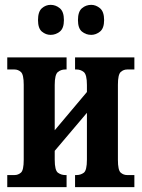

<svg xmlns="http://www.w3.org/2000/svg" viewBox="-20 -773 585 793"><path d="M357 -629Q335 -629 318.5 -642.5Q302 -656 302 -690Q302 -725 318.5 -739Q335 -753 357 -753Q376 -753 393 -739Q410 -725 410 -690Q410 -656 393 -642.5Q376 -629 357 -629ZM189 -629Q169 -629 153 -642.5Q137 -656 137 -690Q137 -725 153 -739Q169 -753 189 -753Q210 -753 227 -739Q244 -725 244 -690Q244 -656 227 -642.5Q210 -629 189 -629ZM10 0V-50H40Q55 -50 66.5 -60Q78 -70 78 -113V-423Q78 -465 66.5 -475.5Q55 -486 40 -486H10V-536H255V-486H249Q232 -486 219 -475.5Q206 -465 206 -422V-235L339 -393V-422Q339 -465 326 -475.5Q313 -486 296 -486H290V-536H535V-486H505Q490 -486 478.5 -475.5Q467 -465 467 -423V-113Q467 -70 478.5 -60Q490 -50 505 -50H535V0H290V-50H296Q313 -50 326 -59.5Q339 -69 339 -114V-307L206 -150V-114Q206 -69 219.5 -59.5Q233 -50 249 -50H255V0Z"/></svg>

Font: Noto Serif ExtraCondensed
Style: Bold
Weight: 700
Width: 2
Designer: Monotype Design Team
Foundry: Monotype Imaging Inc.
Version: Version 2.014; ttfautohint (v1.8.4.7-5d5b)